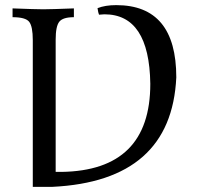

<svg xmlns="http://www.w3.org/2000/svg" viewBox="-20 -726 764 746"><path d="M183.6 0H107.4V-570.3Q107.4 -623 93.5 -641.1Q79.6 -659.2 28.8 -659.2V-693.4Q119.1 -689.9 148.4 -689.9Q177.2 -689.9 267.1 -693.4V-659.2Q224.1 -659.2 210.2 -641.4Q196.3 -623.5 196.3 -572.3V-58.1H218.8Q564 -63 564 -400.4Q560.1 -670.4 385.7 -670.4L364.7 -668.9Q361.8 -675.3 358.9 -694.3Q388.7 -706.1 431.6 -706.1Q665 -706.1 665 -425.3Q646 -22.5 183.6 0Z"/></svg>

Font: Almanac
Style: Regular
Weight: 400
Designer: Eden's Almanac
Version: Version 3.501;March 28, 2021;FontCreator 13.0.0.2683 64-bit